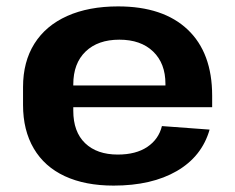

<svg xmlns="http://www.w3.org/2000/svg" viewBox="-20 -570 734 600"><path d="M335 10Q246 10 182.5 -19.5Q119 -49 85.5 -106Q52 -163 52 -242V-298Q52 -377 87.5 -433.5Q123 -490 190 -520Q257 -550 349 -550Q490 -550 566.5 -477.5Q643 -405 643 -271V-235H180V-303H519L497 -278V-308Q497 -372 458.5 -409Q420 -446 353 -446Q286 -446 247.5 -409Q209 -372 209 -306V-224Q209 -158 246 -122.5Q283 -87 348 -87Q405 -87 440.5 -111Q476 -135 486 -176L635 -165Q611 -81 532.5 -35.5Q454 10 335 10Z"/></svg>

Font: Pathway Extreme 72pt
Style: Bold
Weight: 700
Designer: Eduardo Rodriguez Tunni
Foundry: Eduardo Rodriguez Tunni
Version: Version 1.001;gftools[0.9.26]